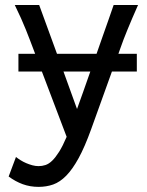

<svg xmlns="http://www.w3.org/2000/svg" viewBox="-20 -518 587 768"><path d="M288.1 -82Q299.3 -112.8 313 -151.4Q326.7 -189.9 341.3 -231.9H233.9ZM532.2 -498Q519.5 -469.7 509.3 -445.6Q499 -421.4 490.2 -400.1Q481.4 -378.9 474.4 -360.4Q467.3 -341.8 461.4 -324.7L453.6 -302.7H527.3V-231.9H427.7L344.2 0Q318.8 70.3 294.4 114.7Q270 159.2 244.9 184.8Q219.7 210.4 192.6 220Q165.5 229.5 134.3 229.5Q100.6 229.5 71 218.8Q41.5 208 14.6 188L43.9 109.9Q51.8 116.2 62.3 122.8Q72.8 129.4 84.7 134.5Q96.7 139.6 109.4 143.1Q122.1 146.5 134.3 146.5Q148.4 146.5 161.9 142.1Q175.3 137.7 188.7 124.8Q202.1 111.8 216.6 88.9Q231 65.9 246.6 29.3L147.5 -231.9H53.7V-302.7H120.6L112.3 -324.7Q106 -341.3 98.9 -359.9Q91.8 -378.4 83.3 -399.7Q74.7 -420.9 64 -445.1Q53.2 -469.2 39.1 -498H136.7L208 -302.7H366.2Q379.9 -341.8 392.1 -376.7Q404.3 -411.6 414.1 -439Q425.3 -470.2 434.6 -498Z"/></svg>

Font: Andika Compact
Style: Regular
Weight: 400
Designer: Victor Gaultney, Annie Olsen, Julie Remington, Don Collingsworth, Eric Hays, Becca Hirsbrunner
Foundry: SIL International
Version: Version 5.000 ; LnSpcTght